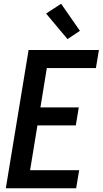

<svg xmlns="http://www.w3.org/2000/svg" viewBox="-20 -1001 546 1021"><path d="M11 0 132 -735H506L490 -639H229L195 -430H399L383 -334H179L140 -96H401L385 0ZM339 -793 225 -929 305 -981 405 -837Z"/></svg>

Font: Iosevka Term Curly Oblique
Style: Bold
Weight: 700
Italic angle: -9°
Designer: Belleve Invis
Foundry: Belleve Invis
Version: Version 32.3.0